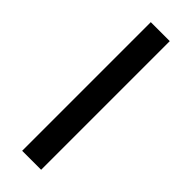

<svg xmlns="http://www.w3.org/2000/svg" viewBox="-238 -724 744 744"><g transform="rotate(45 133.5 -352.5)"><path d="M82 0V-705H186V0Z"/></g></svg>

Font: Nunito Sans SemiBold
Style: Regular
Weight: 600
Designer: Vernon Adams
Foundry: Vernon Adams
Version: Version 3.101; ttfautohint (v1.8.4.7-5d5b);gftools[0.9.27]